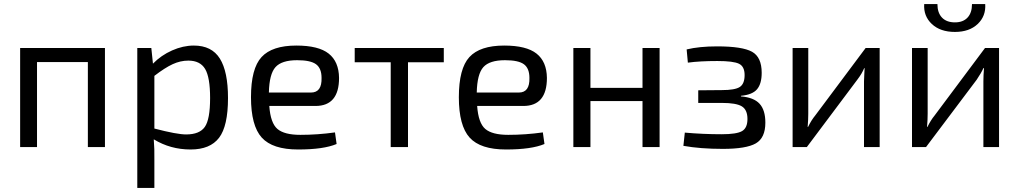

<svg xmlns="http://www.w3.org/2000/svg" viewBox="-20 -723 5012 944"><path d="M496 -487V0H412V-418H162V0H79V-487Z M933 -499Q1021 -499 1061 -435Q1101 -371 1101 -241Q1101 -103 1057 -45.5Q1013 12 917 12Q818 12 736 -38Q740 11 739 60V201H655V-487H724L732 -410Q772 -451 826 -475Q880 -499 933 -499ZM895 -62Q961 -62 987 -99Q1013 -136 1013 -241Q1013 -343 988.5 -384Q964 -425 906 -425Q867 -425 829 -407.5Q791 -390 739 -350V-91Q850 -62 895 -62Z M1457 -60Q1541 -60 1627 -72L1635 -15Q1571 12 1446 12Q1320 12 1267 -46.5Q1214 -105 1214 -245Q1214 -386 1266 -442.5Q1318 -499 1437 -499Q1546 -499 1596 -459.5Q1646 -420 1647 -340Q1647 -202 1531 -202H1304Q1310 -118 1344 -89Q1378 -60 1457 -60ZM1441 -427Q1365 -427 1334.5 -393Q1304 -359 1302 -268H1509Q1563 -268 1561 -340Q1561 -387 1534 -407Q1507 -427 1441 -427Z M2162 -417H1986V0H1901V-417H1724V-487H2162Z M2479 -60Q2563 -60 2649 -72L2657 -15Q2593 12 2468 12Q2342 12 2289 -46.5Q2236 -105 2236 -245Q2236 -386 2288 -442.5Q2340 -499 2459 -499Q2568 -499 2618 -459.5Q2668 -420 2669 -340Q2669 -202 2553 -202H2326Q2332 -118 2366 -89Q2400 -60 2479 -60ZM2463 -427Q2387 -427 2356.5 -393Q2326 -359 2324 -268H2531Q2585 -268 2583 -340Q2583 -387 2556 -407Q2529 -427 2463 -427Z M3223 -487V0H3139V-226H2883V0H2799V-487H2883V-291H3139V-487Z M3506 -495Q3630 -495 3677.5 -468.5Q3725 -442 3725 -365Q3725 -311 3702 -284Q3679 -257 3623 -252V-249Q3686 -244 3714.5 -213Q3743 -182 3743 -120Q3743 -45 3696 -18Q3649 9 3534 9Q3423 9 3340 -6L3347 -71Q3437 -63 3528 -63Q3602 -63 3628.5 -78.5Q3655 -94 3655 -138Q3655 -183 3627.5 -200Q3600 -217 3529 -217H3413V-279L3529 -280Q3594 -280 3617.5 -295.5Q3641 -311 3641 -354Q3641 -396 3613.5 -409.5Q3586 -423 3507 -423Q3421 -423 3362 -415L3356 -480Q3418 -495 3506 -495Z M4305 0H4228V-323Q4228 -335 4229.5 -358.5Q4231 -382 4231 -388H4229Q4218 -361 4195 -331L3947 0H3877V-487H3954V-164Q3954 -135 3951 -99H3953Q3969 -132 3988 -155L4236 -487H4305Z M4759 -703H4824Q4828 -644 4787 -605Q4746 -566 4675 -566Q4603 -566 4561.5 -605Q4520 -644 4524 -703H4589Q4589 -660 4611.5 -636.5Q4634 -613 4675 -613Q4715 -613 4737 -636.5Q4759 -660 4759 -703ZM4892 0H4815V-323Q4815 -352 4818 -388H4815Q4805 -365 4782 -331L4533 0H4464V-487H4541V-164Q4541 -135 4538 -99H4540Q4556 -132 4575 -155L4823 -487H4892Z"/></svg>

Font: Exo 2
Style: Regular
Weight: 400
Designer: Natanael Gama
Version: Version 1.001;PS 001.001;hotconv 1.0.70;makeotf.lib2.5.58329